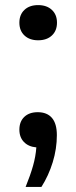

<svg xmlns="http://www.w3.org/2000/svg" viewBox="-20 -571 300 753"><path d="M203 -41Q203 12.5 186.8 65.2Q170.5 118 142.5 162H80.5Q99 116.5 109.5 79.5Q120 42.5 122.5 7Q92 4.5 74 -14Q56 -32.5 56 -62.5Q56 -94 75.2 -112.5Q94.5 -131 128 -131Q164.5 -131 183.8 -108.5Q203 -86 203 -41ZM56 -482Q56 -513.5 75.8 -532.2Q95.5 -551 129.5 -551Q163.5 -551 183.5 -532.2Q203.5 -513.5 203.5 -482Q203.5 -450.5 183.5 -431.8Q163.5 -413 129.5 -413Q96 -413 76 -431.8Q56 -450.5 56 -482Z"/></svg>

Font: Encode Sans Semi Expanded Medium
Style: Regular
Weight: 500
Width: 6
Designer: Multiple Designers
Foundry: Impallari Type
Version: Version 2.000